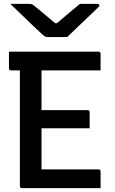

<svg xmlns="http://www.w3.org/2000/svg" viewBox="-20 -965 590 985"><path d="M93 0Q82 0 82 -11V-604H37Q26 -604 26 -615V-700H485Q496 -700 496 -689V-604H193V-400H429Q440 -400 440 -389V-307H193V-96H485Q496 -96 496 -85V0ZM325 -775H223Q216 -775 210 -778.5Q204 -782 190 -795Q179 -805 152 -830.5Q125 -856 93 -887.5Q61 -919 33 -945H127Q138 -945 143 -943.5Q148 -942 156 -935Q170 -924 197 -901.5Q224 -879 263 -846H272Q309 -878 338 -902Q367 -926 390 -945H479Q490 -945 490 -938Q490 -934 486.5 -930Q483 -926 468 -912Q451 -896 424 -870Q397 -844 369.5 -818Q342 -792 325 -775Z"/></svg>

Font: Recursive Sn Lnr St Med
Style: Regular
Weight: 500
Version: Version 1.085;hotconv 1.1.0;makeotfexe 2.6.0; ttfautohint (v